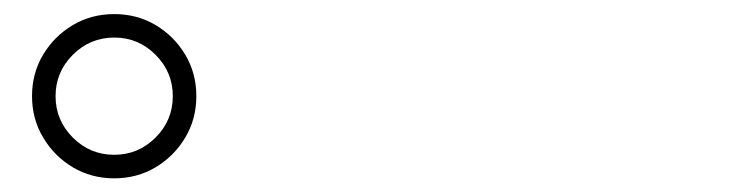

<svg xmlns="http://www.w3.org/2000/svg" viewBox="-20 -865 1040 274"><path d="M25.7 -727.8Q25.7 -760.5 41.5 -786.9Q57.4 -813.4 83.9 -829.2Q110.4 -844.9 143 -844.9Q175.7 -844.9 202.1 -829.2Q228.6 -813.4 244.4 -786.9Q260.2 -760.4 260.2 -727.8Q260.2 -695.2 244.4 -668.7Q228.6 -642.2 202.1 -626.3Q175.6 -610.5 143 -610.5Q110.4 -610.5 83.9 -626.3Q57.4 -642.1 41.6 -668.7Q25.7 -695.2 25.7 -727.8ZM59.3 -727.8Q59.3 -693.4 83.9 -668.7Q108.5 -644.1 143 -644.1Q177.4 -644.1 202 -668.7Q226.6 -693.3 226.6 -727.8Q226.6 -762.2 202 -786.8Q177.4 -811.4 143.1 -811.4Q108.6 -811.4 83.9 -786.8Q59.3 -762.2 59.3 -727.8Z"/></svg>

Font: Source Han Serif JP VF
Style: Regular
Weight: 250
Designer: Ryoko NISHIZUKA 西塚涼子 (kana & ideographs); Frank Grießhammer (Latin, Greek & Cyrillic); Wenlong ZHANG 张文龙 (bopomofo); San
Foundry: Adobe
Version: Version 2.001;hotconv 1.1.0;makeotfexe 2.6.0